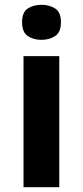

<svg xmlns="http://www.w3.org/2000/svg" viewBox="-20 -780 345 800"><path d="M153 -760Q186 -760 210 -744.5Q234 -729 234 -687Q234 -646 210 -630Q186 -614 153 -614Q119 -614 95.5 -630Q72 -646 72 -687Q72 -729 95.5 -744.5Q119 -760 153 -760ZM227 -546V0H78V-546Z"/></svg>

Font: Noto Sans Bengali
Style: Bold
Weight: 700
Designer: Jelle Bosma - Monotype Design Team
Foundry: Monotype Imaging Inc.
Version: Version 2.003; ttfautohint (v1.8.4.7-5d5b)